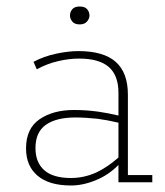

<svg xmlns="http://www.w3.org/2000/svg" viewBox="-20 -560 506 590"><path d="M198 10Q131 10 95.5 -20Q60 -50 60 -104Q60 -165 101.5 -193.5Q143 -222 207 -222Q245 -222 281 -217Q310 -213 344 -205V-275Q344 -328 314.5 -354Q285 -380 223 -380Q192 -380 158 -372Q124 -364 93 -347L83 -370Q115 -387 152.5 -395Q190 -403 221 -403Q298 -403 335.5 -370Q373 -337 373 -269V-22H448V0H344V-53Q313 -22 276 -7Q236 10 198 10ZM198 -13Q238 -13 276 -30Q310 -46 344 -76V-183Q310 -191 280 -195Q243 -199 211 -199Q153 -199 121 -176.5Q89 -154 89 -105Q89 -61 116 -37Q143 -13 198 -13ZM225 -485Q209 -485 202 -494Q195 -503 195 -512Q195 -523 202 -531.5Q209 -540 225 -540Q241 -540 248 -531.5Q255 -523 255 -512Q255 -503 247.5 -494Q240 -485 225 -485Z"/></svg>

Font: Rokkitt SemiBold Thin
Style: Regular
Weight: 250
Version: Version 3.103